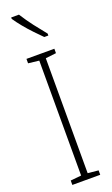

<svg xmlns="http://www.w3.org/2000/svg" viewBox="-181 -986 594 1022"><g transform="rotate(-20 116.0 -474.5)"><path d="M195 0H37V-25L98 -31V-682L37 -689V-714H195V-689L135 -682V-31L195 -25ZM80 -949Q105 -909 133.5 -872Q162 -835 189 -802V-791H166Q147 -810 122.5 -835.5Q98 -861 75 -889Q52 -917 36 -941V-949Z"/></g></svg>

Font: Noto Sans Khmer UI ExtraCondensed ExtraLight
Style: Regular
Weight: 200
Width: 2
Designer: Danh Hong and the Monotype Design Team
Foundry: Monotype Imaging Inc.
Version: Version 2.002; ttfautohint (v1.8.4.7-5d5b)